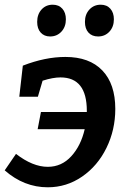

<svg xmlns="http://www.w3.org/2000/svg" viewBox="-20 -785 545 816"><path d="M470 -322Q470 -233 432.5 -156.5Q395 -80 329 -34.5Q263 11 183 11Q82 11 0 -61L48 -131Q119 -76 183 -76Q242 -76 283 -121Q324 -166 340 -236H140L154 -309H349V-314Q349 -456 237 -456Q205 -456 161 -442L141 -374H62L77 -506Q172 -543 258 -543Q360 -543 415 -485.5Q470 -428 470 -322ZM138 -692Q138 -724 156.5 -744.5Q175 -765 204 -765Q230 -765 245 -748Q260 -731 260 -703Q260 -671 241 -650.5Q222 -630 193 -630Q168 -630 153 -646.5Q138 -663 138 -692ZM341 -692Q341 -724 360 -744.5Q379 -765 408 -765Q434 -765 449 -748Q464 -731 464 -703Q464 -671 445 -650.5Q426 -630 397 -630Q371 -630 356 -646.5Q341 -663 341 -692Z"/></svg>

Font: Bitter Pro SemiBold
Style: Italic
Weight: 600
Italic angle: -9°
Designer: Sol Matas, and Bitter project Authors
Foundry: Sol Matas
Version: Version 1.010